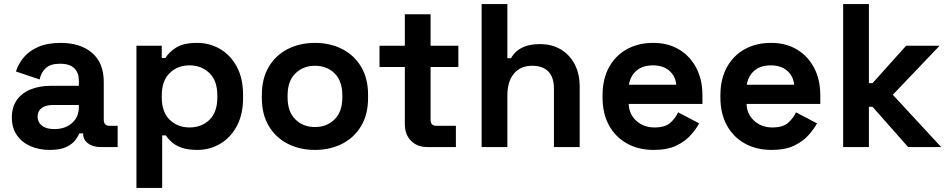

<svg xmlns="http://www.w3.org/2000/svg" viewBox="-20 -720 4642 940"><path d="M224 14Q171 14 129 -4.5Q87 -23 62.5 -58.5Q38 -94 38 -145Q38 -196 62.5 -230.5Q87 -265 130.5 -282.5Q174 -300 230 -300H366V-328Q366 -363 344 -385.5Q322 -408 274 -408Q227 -408 204 -386.5Q181 -365 174 -331L58 -370Q70 -408 96.5 -439.5Q123 -471 167.5 -490.5Q212 -510 276 -510Q374 -510 431 -461Q488 -412 488 -319V-134Q488 -104 516 -104H556V0H472Q435 0 411 -18Q387 -36 387 -66V-67H368Q364 -55 350 -35.5Q336 -16 306 -1Q276 14 224 14ZM246 -88Q299 -88 332.5 -117.5Q366 -147 366 -196V-206H239Q204 -206 184 -191Q164 -176 164 -149Q164 -122 185 -105Q206 -88 246 -88Z M648 200V-496H772V-436H790Q807 -465 843 -487.5Q879 -510 946 -510Q1006 -510 1057 -480.5Q1108 -451 1139 -394Q1170 -337 1170 -256V-240Q1170 -159 1139 -102Q1108 -45 1057 -15.5Q1006 14 946 14Q901 14 870.5 3.5Q840 -7 821.5 -23.5Q803 -40 792 -57H774V200ZM908 -96Q967 -96 1005.5 -133.5Q1044 -171 1044 -243V-253Q1044 -325 1005 -362.5Q966 -400 908 -400Q850 -400 811 -362.5Q772 -325 772 -253V-243Q772 -171 811 -133.5Q850 -96 908 -96Z M1522 14Q1448 14 1389 -16Q1330 -46 1296 -103Q1262 -160 1262 -240V-256Q1262 -336 1296 -393Q1330 -450 1389 -480Q1448 -510 1522 -510Q1596 -510 1655 -480Q1714 -450 1748 -393Q1782 -336 1782 -256V-240Q1782 -160 1748 -103Q1714 -46 1655 -16Q1596 14 1522 14ZM1522 -98Q1580 -98 1618 -135.5Q1656 -173 1656 -243V-253Q1656 -323 1618.5 -360.5Q1581 -398 1522 -398Q1464 -398 1426 -360.5Q1388 -323 1388 -253V-243Q1388 -173 1426 -135.5Q1464 -98 1522 -98Z M2072 0Q2023 0 1992.5 -30.5Q1962 -61 1962 -112V-392H1838V-496H1962V-650H2088V-496H2224V-392H2088V-134Q2088 -104 2116 -104H2212V0Z M2338 0V-700H2464V-435H2482Q2490 -451 2507 -467Q2524 -483 2552.5 -493.5Q2581 -504 2625 -504Q2683 -504 2726.5 -477.5Q2770 -451 2794 -404.5Q2818 -358 2818 -296V0H2692V-286Q2692 -342 2664.5 -370Q2637 -398 2586 -398Q2528 -398 2496 -359.5Q2464 -321 2464 -252V0Z M3180 14Q3106 14 3049.5 -17.5Q2993 -49 2961.5 -106.5Q2930 -164 2930 -242V-254Q2930 -332 2961 -389.5Q2992 -447 3048 -478.5Q3104 -510 3178 -510Q3251 -510 3305 -477.5Q3359 -445 3389 -387.5Q3419 -330 3419 -254V-211H3058Q3060 -160 3096 -128Q3132 -96 3184 -96Q3237 -96 3262 -119Q3287 -142 3300 -170L3403 -116Q3389 -90 3362.5 -59.5Q3336 -29 3292 -7.5Q3248 14 3180 14ZM3059 -305H3291Q3287 -348 3256.5 -374Q3226 -400 3177 -400Q3126 -400 3096 -374Q3066 -348 3059 -305Z M3757 14Q3683 14 3626.5 -17.5Q3570 -49 3538.5 -106.5Q3507 -164 3507 -242V-254Q3507 -332 3538 -389.5Q3569 -447 3625 -478.5Q3681 -510 3755 -510Q3828 -510 3882 -477.5Q3936 -445 3966 -387.5Q3996 -330 3996 -254V-211H3635Q3637 -160 3673 -128Q3709 -96 3761 -96Q3814 -96 3839 -119Q3864 -142 3877 -170L3980 -116Q3966 -90 3939.5 -59.5Q3913 -29 3869 -7.5Q3825 14 3757 14ZM3636 -305H3868Q3864 -348 3833.5 -374Q3803 -400 3754 -400Q3703 -400 3673 -374Q3643 -348 3636 -305Z M4108 0V-700H4234V-313H4252L4416 -496H4580L4351 -256L4588 0H4426L4252 -197H4234V0Z"/></svg>

Font: Space Grotesk Light
Style: Bold
Weight: 700
Version: Version 2.000